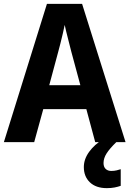

<svg xmlns="http://www.w3.org/2000/svg" viewBox="-20 -736 670 994"><path d="M473 0 427 -171H204L157 0H0L223 -716H405L630 0ZM349 -469Q342 -498 331.5 -538Q321 -578 315 -607Q311 -588 305 -561.5Q299 -535 292.5 -510Q286 -485 282 -470L235 -295H396ZM516 108Q516 128 527 138.5Q538 149 556 149Q571 149 583.5 146Q596 143 605 140V226Q591 231 573.5 234.5Q556 238 533 238Q477 238 445.5 208Q414 178 414 129Q414 88 441.5 50Q469 12 515 -16L582 0Q548 33 532 58Q516 83 516 108Z"/></svg>

Font: Noto Sans Arabic SemCond
Style: Bold
Weight: 700
Width: 4
Designer: Monotype Design Team, Nadine Chahine, Nizar Qandah and Khaled Hosny
Foundry: Monotype Imaging Inc.
Version: Version 2.012; ttfautohint (v1.8.4.7-5d5b)